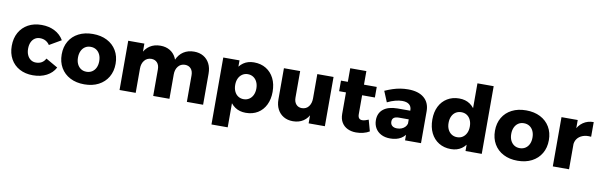

<svg xmlns="http://www.w3.org/2000/svg" viewBox="-56 -1311 6477 2073"><g transform="rotate(10 3182.5 -274.0)"><path d="M417 -346Q399 -373 372.5 -387.5Q346 -402 311 -402Q279 -402 254.5 -385.5Q230 -369 216.5 -339Q203 -309 203 -269Q203 -229 216.5 -199Q230 -169 254.5 -152Q279 -135 311 -135Q347 -135 373.5 -150Q400 -165 417 -197L548 -122Q516 -61 452 -27.5Q388 6 302 6Q219 6 156 -28Q93 -62 58.5 -124Q24 -186 24 -268Q24 -352 59 -414.5Q94 -477 157 -511.5Q220 -546 304 -546Q385 -546 448 -513.5Q511 -481 546 -421Z M866 -546Q955 -546 1021.5 -512Q1088 -478 1125 -416Q1162 -354 1162 -271Q1162 -188 1125 -125.5Q1088 -63 1021.5 -28.5Q955 6 866 6Q777 6 710.5 -28.5Q644 -63 607.5 -125.5Q571 -188 571 -271Q571 -354 607.5 -416Q644 -478 710.5 -512Q777 -546 866 -546ZM866 -405Q831 -405 805 -388Q779 -371 764.5 -340Q750 -309 750 -268Q750 -227 764.5 -196.5Q779 -166 805 -149Q831 -132 866 -132Q901 -132 927.5 -149Q954 -166 968.5 -196.5Q983 -227 983 -268Q983 -309 968.5 -340Q954 -371 927.5 -388Q901 -405 866 -405Z M1622 -291Q1622 -338 1598 -364.5Q1574 -391 1533 -391Q1486 -390 1458 -355.5Q1430 -321 1430 -267H1388Q1388 -359 1414.5 -421.5Q1441 -484 1490 -516Q1539 -548 1606 -548Q1665 -548 1708.5 -522.5Q1752 -497 1776 -450.5Q1800 -404 1800 -341V0H1622ZM1991 -291Q1991 -338 1967 -364.5Q1943 -391 1902 -391Q1855 -390 1827.5 -355.5Q1800 -321 1800 -267H1757Q1757 -359 1783.5 -421.5Q1810 -484 1859 -516Q1908 -548 1975 -548Q2034 -548 2077.5 -522.5Q2121 -497 2145 -450.5Q2169 -404 2169 -341V0H1991ZM1253 -540H1430V0H1253Z M2632 -546Q2708 -546 2764.5 -511.5Q2821 -477 2852.5 -414.5Q2884 -352 2884 -267Q2884 -186 2853.5 -124Q2823 -62 2767.5 -28Q2712 6 2636 6Q2568 6 2518.5 -27.5Q2469 -61 2442.5 -122.5Q2416 -184 2416 -268Q2416 -354 2442 -416.5Q2468 -479 2516.5 -512.5Q2565 -546 2632 -546ZM2588 -409Q2555 -409 2528.5 -391.5Q2502 -374 2487.5 -343.5Q2473 -313 2473 -272Q2473 -232 2487.5 -200.5Q2502 -169 2528.5 -152Q2555 -135 2588 -135Q2623 -135 2649.5 -152.5Q2676 -170 2690.5 -201Q2705 -232 2705 -272Q2705 -312 2690.5 -343Q2676 -374 2649.5 -391.5Q2623 -409 2588 -409ZM2295 -540H2473V194H2295Z M3138 -249Q3138 -203 3161.5 -176Q3185 -149 3225 -149Q3273 -150 3299.5 -185Q3326 -220 3326 -273H3368Q3368 -182 3342 -119.5Q3316 -57 3268 -25Q3220 7 3153 7Q3095 7 3051.5 -18.5Q3008 -44 2984 -90Q2960 -136 2960 -199V-540H3138ZM3326 -540H3504V0H3326Z M3842 -192Q3842 -161 3855 -147Q3868 -133 3891 -134Q3905 -134 3922 -139Q3939 -144 3958 -152L3992 -29Q3963 -11 3924.5 -1.5Q3886 8 3846 8Q3794 8 3753 -11.5Q3712 -31 3688.5 -69.5Q3665 -108 3665 -164V-664H3842ZM3590 -515H3982V-399H3590Z M4277 -230Q4239 -230 4220.5 -216.5Q4202 -203 4202 -174Q4202 -145 4221 -128.5Q4240 -112 4275 -112Q4302 -112 4324.5 -121Q4347 -130 4362.5 -146.5Q4378 -163 4383 -184L4408 -105Q4386 -50 4338 -21Q4290 8 4220 8Q4162 8 4120.5 -14Q4079 -36 4057 -74Q4035 -112 4035 -161Q4035 -238 4088.5 -281Q4142 -324 4242 -325H4400V-230ZM4383 -331Q4383 -370 4357 -392Q4331 -414 4280 -414Q4246 -414 4204 -403Q4162 -392 4118 -370L4069 -488Q4112 -507 4152.5 -520.5Q4193 -534 4235 -541Q4277 -548 4321 -548Q4434 -548 4495.5 -496.5Q4557 -445 4558 -352V0H4383Z M4882 -547Q4951 -547 5000 -513.5Q5049 -480 5076 -418Q5103 -356 5103 -272Q5103 -187 5077 -124Q5051 -61 5002.5 -27Q4954 7 4886 7Q4810 7 4753 -28Q4696 -63 4665 -126Q4634 -189 4634 -273Q4634 -356 4664.5 -417Q4695 -478 4751.5 -512.5Q4808 -547 4882 -547ZM4930 -405Q4895 -405 4868.5 -388Q4842 -371 4827.5 -340Q4813 -309 4813 -268Q4813 -227 4827.5 -196.5Q4842 -166 4868.5 -148.5Q4895 -131 4930 -131Q4965 -131 4991 -148.5Q5017 -166 5031.5 -196.5Q5046 -227 5046 -268Q5046 -309 5031.5 -340Q5017 -371 4991 -388Q4965 -405 4930 -405ZM5046 -742H5224V0H5046Z M5616 -546Q5705 -546 5771.5 -512Q5838 -478 5875 -416Q5912 -354 5912 -271Q5912 -188 5875 -125.5Q5838 -63 5771.5 -28.5Q5705 6 5616 6Q5527 6 5460.5 -28.5Q5394 -63 5357.5 -125.5Q5321 -188 5321 -271Q5321 -354 5357.5 -416Q5394 -478 5460.5 -512Q5527 -546 5616 -546ZM5616 -405Q5581 -405 5555 -388Q5529 -371 5514.5 -340Q5500 -309 5500 -268Q5500 -227 5514.5 -196.5Q5529 -166 5555 -149Q5581 -132 5616 -132Q5651 -132 5677.5 -149Q5704 -166 5718.5 -196.5Q5733 -227 5733 -268Q5733 -309 5718.5 -340Q5704 -371 5677.5 -388Q5651 -405 5616 -405Z M6355 -387Q6302 -393 6262.5 -378Q6223 -363 6201.5 -332.5Q6180 -302 6180 -259L6138 -267Q6138 -355 6164.5 -418Q6191 -481 6240 -514.5Q6289 -548 6355 -548ZM6003 -540H6181V0H6003Z"/></g></svg>

Font: Alexandria
Style: Bold
Weight: 700
Designer: Mohamed Gaber
Foundry: Kief Type Foundry
Version: Version 5.100